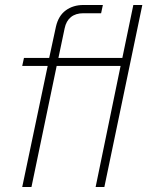

<svg xmlns="http://www.w3.org/2000/svg" viewBox="-20 -749 590 769"><path d="M69 0 171 -485H69L76 -517H177L204 -642Q214 -686 243.5 -707.5Q273 -729 314 -729H392L385 -696H314Q283 -696 264 -680.5Q245 -665 239 -636L214 -517H470L514 -729H550L398 0H363L463 -485H207L106 0Z"/></svg>

Font: Mona Sans
Style: Italic
Weight: 200
Italic angle: -11.6951°
Designer: Deni Anggara
Foundry: GitHub
Version: Version 2.000